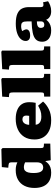

<svg xmlns="http://www.w3.org/2000/svg" viewBox="1074 -1882 822 3011"><g transform="rotate(-90 1485.5 -377.0)"><path d="M284 14Q203 14 149.5 -17.5Q96 -49 69.5 -108Q43 -167 43 -248Q43 -338 76 -404Q109 -470 171.5 -506Q234 -542 323 -542Q364 -542 393 -534.5Q422 -527 445 -516V-602Q445 -625 438.5 -638.5Q432 -652 402 -655L360 -659L370 -760L650 -767L669 -748V-144Q669 -121 675.5 -112Q682 -103 704 -101L738 -99V0L477 7L465 -74H459Q446 -52 424 -32Q402 -12 368 1Q334 14 284 14ZM362 -111Q389 -111 407.5 -122Q426 -133 435.5 -155.5Q445 -178 445 -210V-394Q426 -404 406.5 -409Q387 -414 366 -414Q335 -414 315.5 -397.5Q296 -381 286.5 -347.5Q277 -314 277 -261Q277 -208 287 -175Q297 -142 316 -126.5Q335 -111 362 -111Z M1105 14Q1005 14 938 -19Q871 -52 837 -110.5Q803 -169 803 -246Q803 -344 845 -409.5Q887 -475 960 -508.5Q1033 -542 1126 -542Q1207 -542 1266 -518Q1325 -494 1356.5 -447Q1388 -400 1388 -330Q1388 -305 1385.5 -278.5Q1383 -252 1378 -229H1034Q1037 -199 1053.5 -179Q1070 -159 1097.5 -149.5Q1125 -140 1160 -140Q1215 -140 1254 -154Q1293 -168 1333 -191L1398 -113Q1351 -59 1277.5 -22.5Q1204 14 1105 14ZM1033 -331H1174Q1176 -347 1177 -359Q1178 -371 1178 -381Q1178 -406 1162.5 -421.5Q1147 -437 1118 -437Q1090 -437 1071.5 -422Q1053 -407 1043.5 -383Q1034 -359 1033 -331Z M1476 0V-96L1512 -98Q1529 -99 1535 -108.5Q1541 -118 1541 -147V-585Q1541 -617 1534 -631Q1527 -645 1501 -646L1468 -648L1475 -754L1746 -768L1766 -757V-147Q1766 -119 1772.5 -109.5Q1779 -100 1798 -98L1832 -96V0Z M1907 0V-96L1943 -98Q1960 -99 1966 -108.5Q1972 -118 1972 -147V-585Q1972 -617 1965 -631Q1958 -645 1932 -646L1899 -648L1906 -754L2177 -768L2197 -757V-147Q2197 -119 2203.5 -109.5Q2210 -100 2229 -98L2263 -96V0Z M2514 14Q2429 14 2382.5 -24Q2336 -62 2336 -126Q2336 -190 2370.5 -225Q2405 -260 2476 -275Q2547 -290 2655 -293V-358Q2655 -384 2651.5 -406.5Q2648 -429 2632.5 -443Q2617 -457 2581 -457Q2558 -457 2538 -452.5Q2518 -448 2503 -440Q2513 -424 2519 -412Q2525 -400 2527.5 -391Q2530 -382 2530 -375Q2530 -350 2506 -333Q2482 -316 2432 -316Q2389 -316 2368.5 -335.5Q2348 -355 2348 -385Q2348 -430 2381 -465.5Q2414 -501 2475 -521Q2536 -541 2620 -541Q2721 -541 2777.5 -515Q2834 -489 2856.5 -443Q2879 -397 2879 -337V-153Q2879 -134 2885.5 -120.5Q2892 -107 2915 -107Q2926 -107 2935 -109Q2944 -111 2954 -114L2971 -35Q2948 -18 2907 -2Q2866 14 2816 14Q2760 14 2725.5 -9.5Q2691 -33 2681 -65Q2670 -48 2648.5 -29.5Q2627 -11 2594 1.5Q2561 14 2514 14ZM2599 -94Q2617 -94 2629.5 -99.5Q2642 -105 2648.5 -116.5Q2655 -128 2655 -145V-210Q2620 -210 2597.5 -203.5Q2575 -197 2564 -183.5Q2553 -170 2553 -148Q2553 -126 2563.5 -110Q2574 -94 2599 -94Z"/></g></svg>

Font: Literata Variable Black
Style: Regular
Weight: 900
Designer: Latin by Veronika Burian and Jose Scaglione. Greek by Irene Vlachou. Cyrillic by Vera Evstafieva.
Foundry: TypeTogether
Version: Version 3.021